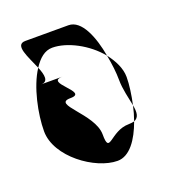

<svg xmlns="http://www.w3.org/2000/svg" viewBox="-83 -761 463 519"><g transform="rotate(-20 148.0 -502.0)"><path d="M10 -450C10 -376 106 -307 170 -307C205 -307 231 -345 248 -392C244 -391 238 -390 232 -390C178 -390 156 -326 156 -388C156 -448 52 -510 108 -510C163 -510 52 -572 108 -572H46C68 -572 64 -593 54 -617C25 -573 10 -499 10 -450ZM46 -697C13 -697 39 -653 54 -617C69 -640 86 -655 108 -655C150 -655 206 -626 240 -584C230 -640 208 -697 170 -697ZM240 -584C245 -558 248 -532 248 -512C248 -484 256 -456 260 -434C266 -462 270 -490 270 -512C270 -537 257 -562 240 -584ZM248 -392C263 -398 264 -413 260 -434C257 -420 253 -406 248 -392Z"/></g></svg>

Font: bitstorm
Style: maxcn
Weight: 400
Version: Version 0.2